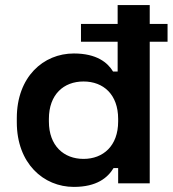

<svg xmlns="http://www.w3.org/2000/svg" viewBox="-20 -720 678 754"><path d="M270 14C360 14 403 -22 426 -60H444V0H568V-556H638V-626H568V-700H442V-626H298V-556H442V-439H424C403 -474 360 -510 270 -510C150 -510 46 -418 46 -256V-240C46 -78 151 14 270 14ZM172 -243V-253C172 -349 230 -400 308 -400C386 -400 444 -349 444 -253V-243C444 -147 385 -96 308 -96C231 -96 172 -147 172 -243Z"/></svg>

Font: Meta Space
Style: Bold
Weight: 700
Designer: Meta Pool / Florian Karsten
Foundry: Meta Pool / Florian Karsten
Version: Version 2.000;Glyphs 3.1.1 (3137)